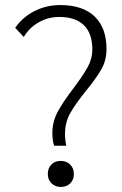

<svg xmlns="http://www.w3.org/2000/svg" viewBox="-20 -729 482 759"><path d="M187 -203Q187 -248 208 -287Q229 -326 271 -381Q308 -430 326.5 -463.5Q345 -497 345 -533Q345 -597 311.5 -629.5Q278 -662 214 -662Q171 -662 133.5 -641Q96 -620 74 -583L40 -619Q69 -661 116 -685Q163 -709 218 -709Q307 -709 354 -664Q401 -619 401 -535Q401 -491 381 -455.5Q361 -420 320 -370Q278 -318 257.5 -281.5Q237 -245 237 -199Q237 -176 242 -153H194Q187 -173 187 -203ZM169 -41Q169 -64 183 -78.5Q197 -93 220 -93Q243 -93 257.5 -78.5Q272 -64 272 -41Q272 -18 257.5 -4Q243 10 220 10Q198 10 183.5 -4.5Q169 -19 169 -41Z"/></svg>

Font: Sarabun ExtraLight
Style: Regular
Weight: 275
Designer: Suppakit Chalermlarp | Katatrad Co.,Ltd.
Foundry: Cadson Demak Co.,Ltd.
Version: Version 1.000; ttfautohint (v1.6)